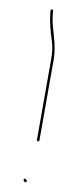

<svg xmlns="http://www.w3.org/2000/svg" viewBox="-76 -691 293 680"><g transform="rotate(10 70.5 -350.5)"><path d="M86.5 -191C89.5 -191 91 -192.7 91 -196V-487C91 -508.7 86.7 -534.7 78 -565L69.1 -596.3C64.4 -612.4 61.4 -628.4 60 -644L59 -655C58.3 -658.3 56.7 -659.8 54 -659.5C51.3 -659.2 50 -657.3 50 -654L51 -643C52.1 -631.1 54.6 -617 58.5 -600.5C60.2 -593.5 62 -586.5 64 -579.5C66 -572.5 69.5 -560.9 74.5 -544.6C79.5 -528.4 82 -509.2 82 -487V-196C82 -192.7 83.5 -191 86.5 -191ZM69.2 -49.8C66.1 -52.9 63.4 -53.4 61.2 -51.3C59.1 -49.1 59.5 -46.3 62.5 -43C65.5 -39.7 68.2 -39.2 70.5 -41.5C72.8 -43.8 72.4 -46.6 69.2 -49.8Z"/></g></svg>

Font: Proton
Style: Lit
Weight: 500
Version: Version 1.017